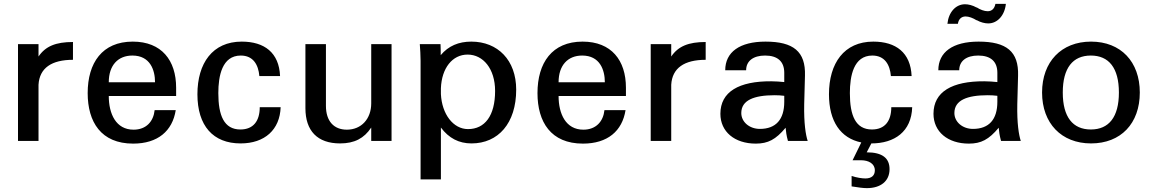

<svg xmlns="http://www.w3.org/2000/svg" viewBox="-20 -728 5964 992"><path d="M179 -290C184 -377 247 -419 357 -419V-511C268 -511 215 -489 179 -436V-500H73V0H179Z M433 -247C433 -98 502 14 668 14C795 14 871 -51 888 -159H779C773 -101 736 -58 670 -58C579 -58 542 -140 542 -232H890V-275C890 -416 815 -513 666 -513C508 -513 433 -403 433 -247ZM542 -303C542 -391 590 -441 664 -441C756 -441 781 -366 781 -303Z M1000 -241C1000 -78 1081 13 1223 13C1348 13 1426 -58 1430 -174H1322C1322 -103 1289 -59 1222 -59C1137 -59 1108 -132 1108 -247C1108 -335 1127 -441 1224 -441C1288 -441 1315 -394 1320 -335H1427C1422 -456 1346 -513 1229 -513C1078 -513 1000 -401 1000 -241Z M2003 -500H1898V-194C1898 -114 1847 -58 1772 -58C1705 -58 1664 -102 1664 -181V-500H1558V-169C1558 -52 1620 13 1737 13C1811 13 1861 -13 1898 -69V0H2003Z M2258 -272C2262 -376 2317 -446 2396 -446C2476 -446 2538 -373 2538 -258C2538 -130 2485 -61 2398 -61C2322 -61 2263 -138 2258 -242ZM2258 -69C2299 -14 2351 13 2416 13C2554 13 2647 -91 2647 -265C2647 -417 2552 -513 2415 -513C2350 -513 2297 -491 2257 -443C2257 -463 2257 -488 2256 -500H2149C2151 -470 2153 -444 2153 -414V199H2258Z M2757 -247C2757 -98 2826 14 2992 14C3119 14 3195 -51 3212 -159H3103C3097 -101 3060 -58 2994 -58C2903 -58 2866 -140 2866 -232H3214V-275C3214 -416 3139 -513 2990 -513C2832 -513 2757 -403 2757 -247ZM2866 -303C2866 -391 2914 -441 2988 -441C3080 -441 3105 -366 3105 -303Z M3448 -290C3453 -377 3516 -419 3626 -419V-511C3537 -511 3484 -489 3448 -436V-500H3342V0H3448Z M4032 -202C4032 -111 3989 -62 3906 -62C3852 -62 3810 -98 3810 -144C3810 -210 3875 -236 3982 -236C4001 -236 4014 -235 4032 -233ZM3702 -140C3702 -48 3775 14 3885 14C3948 14 3988 -7 4039 -68C4041 -47 4043 -29 4051 0H4153C4143 -30 4133 -91 4135 -189L4139 -337C4143 -462 4079 -513 3935 -513C3802 -513 3727 -459 3727 -365H3835C3835 -413 3872 -441 3933 -441C3998 -441 4032 -410 4032 -352V-304C4011 -306 3987 -308 3965 -308C3798 -309 3702 -254 3702 -140Z M4576 146C4576 90 4540 59 4458 59L4482 13C4602 13 4689 -48 4693 -174H4585C4585 -103 4552 -59 4485 -59C4400 -59 4371 -132 4371 -247C4371 -335 4390 -441 4487 -441C4551 -441 4578 -394 4583 -335H4690C4685 -456 4609 -513 4492 -513C4341 -513 4263 -401 4263 -241C4263 -101 4323 -14 4430 8L4385 100H4429C4467 100 4500 117 4500 152C4500 178 4484 194 4451 194C4435 194 4406 190 4380 181V235C4417 241 4440 244 4459 244C4530 244 4576 208 4576 146Z M5133 -202C5133 -111 5090 -62 5007 -62C4953 -62 4911 -98 4911 -144C4911 -210 4976 -236 5083 -236C5102 -236 5115 -235 5133 -233ZM4803 -140C4803 -48 4876 14 4986 14C5049 14 5089 -7 5140 -68C5142 -47 5144 -29 5152 0H5254C5244 -30 5234 -91 5236 -189L5240 -337C5244 -462 5180 -513 5036 -513C4903 -513 4828 -459 4828 -365H4936C4936 -413 4973 -441 5034 -441C5099 -441 5133 -410 5133 -352V-304C5112 -306 5088 -308 5066 -308C4899 -309 4803 -254 4803 -140ZM4929 -605C4933 -631 4949 -643 4969 -643C4986 -643 5007 -635 5026 -623V-689C5005 -701 4983 -706 4966 -706C4918 -706 4881 -665 4875 -605ZM5123 -708C5118 -682 5103 -670 5083 -670C5066 -670 5044 -678 5026 -690V-624C5047 -612 5069 -607 5086 -607C5133 -607 5171 -648 5177 -708Z M5364 -250C5364 -91 5464 13 5617 13C5771 13 5869 -90 5869 -250C5869 -409 5771 -513 5617 -513C5464 -513 5364 -409 5364 -250ZM5471 -250C5471 -377 5523 -441 5616 -441C5709 -441 5761 -377 5761 -250C5761 -123 5709 -59 5616 -59C5523 -59 5471 -123 5471 -250Z"/></svg>

Font: Perun Medium
Style: Regular
Weight: 500
Foundry: Copyright (c) Stefan Peev, Context Ltd, 2016
Version: Version 1.089